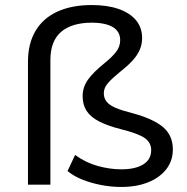

<svg xmlns="http://www.w3.org/2000/svg" viewBox="-20 -733 743 762"><path d="M461 9Q422 9 382.5 1.5Q343 -6 308.5 -19.5Q274 -33 248 -54L278 -118Q321 -87 369 -74Q417 -61 461 -61Q517 -61 548.5 -80.5Q580 -100 580 -137Q580 -167 554.5 -185Q529 -203 461 -220Q409 -233 374.5 -250.5Q340 -268 324 -292.5Q308 -317 308 -351Q308 -387 328.5 -416Q349 -445 392 -480Q422 -504 439.5 -525.5Q457 -547 457 -574Q457 -597 443.5 -612.5Q430 -628 404.5 -635.5Q379 -643 345 -643Q265 -643 222.5 -606.5Q180 -570 180 -495V0H91V-487Q91 -560 121 -610.5Q151 -661 208 -687Q265 -713 344 -713Q406 -713 450.5 -697.5Q495 -682 519.5 -653Q544 -624 544 -582Q544 -556 534 -534Q524 -512 505 -491.5Q486 -471 458 -449Q427 -424 409.5 -404.5Q392 -385 392 -363Q392 -343 403.5 -329Q415 -315 440 -304.5Q465 -294 505 -284Q587 -262 626.5 -229Q666 -196 666 -140Q666 -95 640 -61.5Q614 -28 568 -9.5Q522 9 461 9Z"/></svg>

Font: Nunito Sans 10pt SemiExpanded
Style: Regular
Weight: 400
Width: 6
Designer: Vernon Adams
Foundry: Vernon Adams
Version: Version 3.101;gftools[0.9.27]